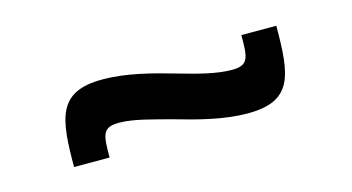

<svg xmlns="http://www.w3.org/2000/svg" viewBox="-33 -457 564 308"><g transform="rotate(-15 248.5 -302.5)"><path d="M62 -235H121C121 -273 122 -285 150 -285C174 -285 204 -276 235 -268C273 -257 314 -246 354 -246C428 -246 434 -287 434 -370H376C376 -332 375 -320 347 -320C322 -320 292 -328 261 -337C223 -348 182 -359 142 -359C68 -359 62 -317 62 -235Z"/></g></svg>

Font: Saira UNSAM Medium
Style: Regular
Weight: 500
Designer: Hector Gatti with collaboration of the Omnibus-Type team
Foundry: Omnibus-Type
Version: Version 0.072;PS 000.072;hotconv 1.0.88;makeotf.lib2.5.64775